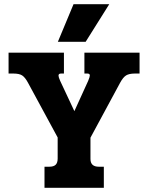

<svg xmlns="http://www.w3.org/2000/svg" viewBox="-20 -899 709 919"><path d="M332 -879H503L390 -699H257ZM193 -101H216Q237 -101 246.5 -110.5Q256 -120 256 -140V-241L114 -503Q100 -529 86 -538Q72 -547 44 -547H21V-647H286V-547H272Q260 -547 260 -537Q260 -530 268 -512L336 -367L402 -512Q410 -531 410 -538Q410 -547 398 -547H384V-647H648V-547H626Q598 -547 583.5 -538Q569 -529 555 -503L413 -240V-138Q413 -101 453 -101H477V0H193Z"/></svg>

Font: Pridi SemiBold
Style: Regular
Weight: 600
Designer: Katatrad Team
Foundry: CadsonDemak
Version: Version 1.001